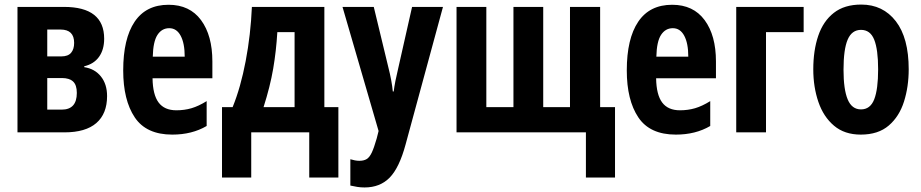

<svg xmlns="http://www.w3.org/2000/svg" viewBox="-20 -577 4017 837"><path d="M434.1 -408.2Q434.1 -360.4 411.6 -329.1Q389.2 -297.9 347.2 -288.1V-284.2Q393.1 -277.3 419.9 -243.7Q446.8 -210 446.8 -158.2Q446.8 -81.1 399.9 -40.5Q353 0 261.2 0H56.2V-546.9H258.8Q434.1 -546.9 434.1 -408.2ZM303.2 -390.1Q303.2 -448.2 244.1 -448.2H186V-331.1H247.1Q276.4 -331.1 289.8 -346.7Q303.2 -362.3 303.2 -390.1ZM314.9 -171.9Q314.9 -206.5 298.6 -221.7Q282.2 -236.8 250 -236.8H186V-99.1H249Q314.9 -99.1 314.9 -171.9Z M714.8 -556.2Q807.1 -556.2 856.4 -489.3Q905.8 -422.4 905.8 -309.1V-235.8H645Q646 -164.1 671.4 -130.1Q696.8 -96.2 749 -96.2Q783.7 -96.2 814.7 -105.2Q845.7 -114.3 880.9 -136.2V-27.8Q816.9 9.8 731 9.8Q617.7 9.8 567.4 -65.4Q517.1 -140.6 517.1 -270Q517.1 -408.2 566.9 -482.2Q616.7 -556.2 714.8 -556.2ZM717.8 -454.1Q685.5 -454.1 666.5 -425Q647.5 -396 646 -330.1H785.2Q785.2 -388.2 767.6 -421.1Q750 -454.1 717.8 -454.1Z M1394 -546.9V-109.9H1455.1V196.8H1328.1V0H1075.2V196.8H947.8V-109.9H994.1Q1029.3 -196.3 1051 -310.8Q1072.8 -425.3 1078.1 -546.9ZM1264.2 -437H1189Q1184.1 -354.5 1170.9 -277.3Q1157.7 -200.2 1128.9 -109.9H1264.2Z M1473.1 -546.9H1609.4L1673.3 -282.2Q1680.2 -255.4 1685.3 -228Q1690.4 -200.7 1692.4 -178.2H1696.3Q1698.7 -198.2 1703.6 -223.4Q1708.5 -248.5 1716.3 -280.8L1776.4 -546.9H1911.1L1748 53.2Q1720.7 154.3 1678.7 197.3Q1636.7 240.2 1569.3 240.2Q1552.7 240.2 1537.6 237.8Q1522.5 235.4 1507.3 231.9V117.2Q1517.1 120.1 1527.1 122.1Q1537.1 124 1546.4 124Q1566.4 124 1578.9 116.2Q1591.3 108.4 1601.1 87.4Q1610.8 66.4 1622.1 26.9L1630.4 -5.9Z M2596.2 -546.9V-109.9H2661.1V196.8H2534.2V0H1970.2V-546.9H2100.1V-109.9H2218.3V-546.9H2348.1V-109.9H2464.8V-546.9Z M2910.2 -556.2Q3002.4 -556.2 3051.8 -489.3Q3101.1 -422.4 3101.1 -309.1V-235.8H2840.3Q2841.3 -164.1 2866.7 -130.1Q2892.1 -96.2 2944.3 -96.2Q2979 -96.2 3010 -105.2Q3041 -114.3 3076.2 -136.2V-27.8Q3012.2 9.8 2926.3 9.8Q2813 9.8 2762.7 -65.4Q2712.4 -140.6 2712.4 -270Q2712.4 -408.2 2762.2 -482.2Q2812 -556.2 2910.2 -556.2ZM2913.1 -454.1Q2880.9 -454.1 2861.8 -425Q2842.8 -396 2841.3 -330.1H2980.5Q2980.5 -388.2 2962.9 -421.1Q2945.3 -454.1 2913.1 -454.1Z M3483.4 -546.9V-437H3319.3V0H3189.5V-546.9Z M3941.4 -274.9Q3941.4 -199.2 3920.9 -134.3Q3900.4 -69.3 3854.5 -29.8Q3808.6 9.8 3732.4 9.8Q3661.6 9.8 3615.7 -29.1Q3569.8 -67.9 3547.6 -132.8Q3525.4 -197.8 3525.4 -274.9Q3525.4 -357.4 3547.1 -421.1Q3568.8 -484.9 3615 -521Q3661.1 -557.1 3734.4 -557.1Q3829.1 -557.1 3885.3 -484.4Q3941.4 -411.6 3941.4 -274.9ZM3657.2 -272.9Q3657.2 -187.5 3675.3 -143.8Q3693.4 -100.1 3733.4 -100.1Q3773.9 -100.1 3791 -143.8Q3808.1 -187.5 3808.1 -274.9Q3808.1 -361.3 3791 -404.1Q3773.9 -446.8 3733.4 -446.8Q3693.4 -446.8 3675.3 -404.3Q3657.2 -361.8 3657.2 -272.9Z"/></svg>

Font: Open Sans Condensed
Style: Bold
Weight: 700
Width: 3
Designer: Monotype Design Team
Foundry: Monotype Imaging Inc.
Version: Version 3.003; ttfautohint (v1.8.4)